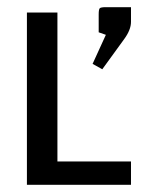

<svg xmlns="http://www.w3.org/2000/svg" viewBox="-20 -515 405 535"><path d="M265 -322 238 -337 275 -418 255 -425V-475Q255 -489 258 -492Q261 -495 275 -495H345V-454Q345 -432 326 -406ZM55 0V-480H140V-65H345V0Z"/></svg>

Font: Glametrix
Style: Bold
Weight: 700
Designer: gluk
Foundry: gluk
Version: Version 0.40